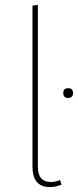

<svg xmlns="http://www.w3.org/2000/svg" viewBox="-20 -756 319 786"><path d="M239 -375Q239 -395 259 -395Q279 -395 279 -375Q279 -355 259 -355Q239 -355 239 -375ZM135 -736V-73Q135 -11 188 -11Q207 -11 226 -19L232 0Q206 10 185 10Q113 10 113 -74V-733Z"/></svg>

Font: FiraSans
Style: Regular
Weight: 150
Designer: Carrois Corporate & Edenspiekermann AG
Foundry: Carrois Corporate GbR & Edenspiekermann AG
Version: Version 3.106;PS 003.106;hotconv 1.0.70;makeotf.lib2.5.58329